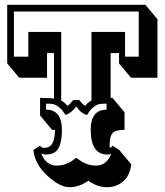

<svg xmlns="http://www.w3.org/2000/svg" viewBox="-20 -720 686 800"><path d="M441 -499V-312H449L499 -252V-179Q460 -179 448.5 -165Q437 -151 437 -120V-105Q444 -105 449 -113L477 -95L527 -35Q521 12 493 36Q465 60 425.5 60Q386 60 348 33Q310 60 269.5 60Q229 60 177 12Q125 -36 119 -95L147 -113Q151 -104 166 -104Q209 -104 209 -179H197L147 -239V-312Q188 -312 205 -309V-499H176V-396H60L10 -456V-700H586L636 -640V-396H526L476 -456V-499ZM261 -279Q271 -285 285 -303H311Q324 -285 335 -279Q345 -293 361 -301V-587H501V-484H558V-672H38V-484H98V-587H235V-301Q249 -294 261 -279ZM301 -61Q337 -30 380.5 -30Q424 -30 444 -80Q437 -76 428 -76Q358 -76 358 -179Q358 -263 424 -263V-288Q405 -288 395 -286.5Q385 -285 370 -274Q355 -263 343 -241Q319 -246 298 -276Q277 -249 253 -241Q240 -263 225 -274Q210 -285 200 -286.5Q190 -288 172 -288V-263Q238 -263 238 -179Q238 -103 206 -84Q191 -76 168 -76L152 -80Q172 -30 215.5 -30Q259 -30 295 -61Z"/></svg>

Font: Ewert
Style: Regular
Weight: 400
Designer: Johan Kallas, Mihkel Virkus
Foundry: Johan Kallas, Mihkel Virkus
Version: Version 1.001